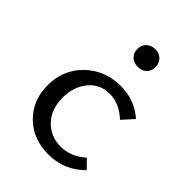

<svg xmlns="http://www.w3.org/2000/svg" viewBox="-191 -726 822 822"><g transform="rotate(45 219.5 -315.5)"><path d="M259 -530Q234 -530 218.5 -544.5Q203 -559 203 -583Q203 -607 218.5 -622Q234 -637 259 -637Q282 -637 297.5 -622Q313 -607 313 -583Q313 -559 298 -544.5Q283 -530 259 -530ZM252 6Q160 6 100.5 -52.5Q41 -111 41 -202Q41 -296 105.5 -358.5Q170 -421 266 -421Q349 -421 411 -367L365 -316Q314 -364 256 -364Q196 -364 160 -319.5Q124 -275 124 -210Q124 -140 164.5 -97.5Q205 -55 266 -55Q328 -55 379 -101L417 -63Q349 6 252 6Z"/></g></svg>

Font: EauTest Medium
Style: Regular
Weight: 500
Designer: Christian Thalmann (Catharsis Fonts)
Version: Version 0.001;PS 000.001;hotconv 1.0.88;makeotf.lib2.5.64775